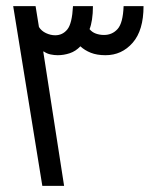

<svg xmlns="http://www.w3.org/2000/svg" viewBox="-20 -606 500 626"><path d="M118 0 23 -586H96L107 -518Q115 -505 130 -498Q145 -491 160 -491Q184 -491 199.5 -510Q215 -529 218 -586H283Q283 -562 280 -542.5Q277 -523 272 -511Q280 -501 292.5 -496.5Q305 -492 319 -492Q346 -492 363.5 -511.5Q381 -531 383 -586H448Q448 -507 412.5 -466.5Q377 -426 324 -426Q296 -426 276 -434Q256 -442 242 -455Q227 -439 207.5 -432.5Q188 -426 168 -426Q157 -426 145 -428.5Q133 -431 123 -438H121L189 0Z"/></svg>

Font: Noto Sans Syriac
Style: Regular
Weight: 400
Designer: Patrick Giasson and the Monotype Design Team
Foundry: Monotype Imaging Inc.
Version: Version 2.000; ttfautohint (v1.8.3) -l 8 -r 50 -G 200 -x 14 